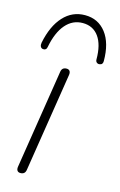

<svg xmlns="http://www.w3.org/2000/svg" viewBox="-116 -788 526 844"><g transform="rotate(15 147.0 -366.0)"><path d="M67 6Q57 6 52.5 -0.5Q48 -7 50 -19L121 -469Q124 -490 145 -490Q155 -490 159.5 -483.5Q164 -477 162 -465L91 -15Q88 6 67 6ZM22 -546Q14 -547 10.5 -554Q7 -561 9 -572Q25 -651 65 -694.5Q105 -738 163 -738Q223 -738 258.5 -692Q294 -646 294 -564Q294 -556 290.5 -551.5Q287 -547 279 -546Q272 -545 266.5 -549.5Q261 -554 261 -563Q261 -630 235 -666Q209 -702 162 -702Q116 -702 84.5 -665.5Q53 -629 40 -561Q39 -553 34 -549Q29 -545 22 -546Z"/></g></svg>

Font: Nunito Variable Extra Light
Style: Italic
Weight: 200
Italic angle: -9°
Designer: Vernon Adams
Foundry: Vernon Adams
Version: Version 3.602